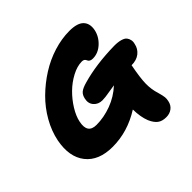

<svg xmlns="http://www.w3.org/2000/svg" viewBox="-200 -889 1223 1223"><g transform="rotate(-45 411.5 -278.0)"><path d="M420.9 -229Q384.3 -229 362.5 -253.9Q340.8 -278.8 349.1 -315.9Q354.5 -342.8 371.1 -357.2Q387.7 -371.6 428.2 -382.8Q554.2 -418.9 719.2 -421.9Q754.4 -421.9 777.3 -415Q800.3 -408.2 809.3 -396.7Q818.4 -385.3 821.5 -369.9Q824.7 -354.5 819.8 -337.9Q813 -301.8 784.4 -278.8Q755.9 -255.9 710 -255.9Q691.4 -159.7 690.7 -108.9Q689.9 -58.1 705.1 -11.2Q714.8 23.9 716.3 38.8Q717.8 53.7 713.9 70.8Q708 101.1 686 117.9Q664.1 134.8 632.8 134.8Q595.7 134.8 573.7 117.9Q551.8 101.1 536.1 64.9Q517.1 17.6 516.1 -50.8Q393.1 26.9 257.8 26.9Q132.8 26.9 73.7 -48.1Q14.6 -123 39.1 -250Q53.2 -320.3 91.6 -387.7Q129.9 -455.1 184.8 -509.3Q239.7 -563.5 304.9 -604.7Q370.1 -646 442.6 -668.5Q515.1 -690.9 584 -690.9Q655.3 -690.9 683.6 -661.6Q711.9 -632.3 702.1 -581.1Q691.9 -531.7 652.8 -495.8Q613.8 -460 565.9 -460Q553.2 -460 545.4 -463.9Q537.6 -467.8 534.4 -473.1Q531.2 -478.5 528.6 -483.9Q525.9 -489.3 519.8 -493.2Q513.7 -497.1 502.9 -497.1Q460.4 -497.1 412.6 -471.7Q364.7 -446.3 326.2 -408.2Q287.6 -370.1 259 -323.7Q230.5 -277.3 222.2 -236.8Q202.6 -145 283.2 -145Q350.6 -145 418.5 -170.2Q486.3 -195.3 540 -245.1Q522 -242.7 494.1 -237.8Q466.3 -232.9 450.2 -231Q434.1 -229 420.9 -229Z"/></g></svg>

Font: Shantell Sans Bouncy
Style: Italic
Weight: 800
Italic angle: -11.31°
Designer: Stephen Nixon, Anya Danilova, Shantell Martin
Foundry: Arrow Type
Version: Version 1.006;[9816181b4]